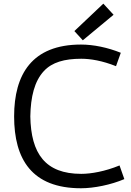

<svg xmlns="http://www.w3.org/2000/svg" viewBox="-20 -1006 707 1036"><path d="M56.2 -377.9C56.2 -146.5 152.3 9.8 417 9.8C487.3 9.8 578.6 -8.8 650.9 -39.6L625 -113.3C546.9 -81.1 471.2 -67.9 418.5 -67.9C224.1 -67.9 147 -177.2 143.6 -377.9C145.5 -484.4 166 -567.9 216.8 -622.6C260.7 -669.9 327.6 -689 418.5 -689C468.8 -689 532.2 -678.2 606 -648.9L631.8 -721.2C561.5 -749.5 484.9 -765.6 417 -765.6C152.3 -765.6 56.2 -604.5 56.2 -377.9ZM592.8 -926.3 537.6 -986.3 381.3 -838.4 426.8 -788.6Z"/></svg>

Font: Duru Sans
Style: Regular
Weight: 400
Designer: Onur Yazıcıgil
Foundry: Onur Yazıcıgil
Version: Version 1.002